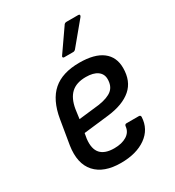

<svg xmlns="http://www.w3.org/2000/svg" viewBox="-172 -798 827 909"><g transform="rotate(-30 241.5 -343.0)"><path d="M222 11Q129 11 84 -39Q39 -89 53 -182L75 -314Q91 -409 142.5 -454Q194 -499 287 -499Q370 -499 412.5 -466.5Q455 -434 455 -374Q455 -302 410 -263Q365 -224 281 -214L143 -198L138 -169Q132 -116 155 -90.5Q178 -65 229 -65Q271 -65 297.5 -81.5Q324 -98 327 -128Q328 -139 338 -139H405Q415 -139 415 -129Q412 -64 359.5 -26.5Q307 11 222 11ZM155 -267 268 -280Q319 -288 342 -307.5Q365 -327 365 -365Q365 -393 343 -409Q321 -425 280 -425Q228 -425 199.5 -398.5Q171 -372 162 -318ZM238 -557Q234 -557 232 -560.5Q230 -564 234 -569L316 -687Q321 -697 332 -697H396Q402 -697 403.5 -693.5Q405 -690 401 -684L304 -567Q297 -557 288 -557Z"/></g></svg>

Font: Sofia Sans Semi Condensed Medium
Style: Italic
Weight: 500
Italic angle: -9°
Version: Version 4.100